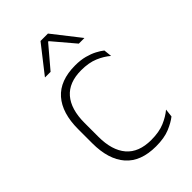

<svg xmlns="http://www.w3.org/2000/svg" viewBox="-210 -760 849 849"><g transform="rotate(-45 214.5 -335.5)"><path d="M245 10Q150 10 102.5 -44.2Q55 -98.5 55 -199.5V-287.5Q55 -388.5 102.5 -442.5Q150 -496.5 245 -496.5Q278.5 -496.5 304.8 -489.5Q331 -482.5 350.5 -472.2Q370 -462 383 -451.5L387 -413.5Q363.5 -434 330 -448.2Q296.5 -462.5 248.5 -462.5Q172 -462.5 133.2 -417.5Q94.5 -372.5 94.5 -287V-200.5Q94.5 -116 133.2 -70.5Q172 -25 250 -25Q299.5 -25 333.5 -39.5Q367.5 -54 391 -74L386.5 -35.5Q366 -19 331.5 -4.5Q297 10 245 10ZM213 -681H259.5L359 -554V-553H324.5L238 -655H234.5L148 -553H113.5V-554Z"/></g></svg>

Font: Anek Latin ExtraLight
Style: Regular
Weight: 250
Designer: Yesha Goshar
Foundry: Ek Type
Version: Version 1.003